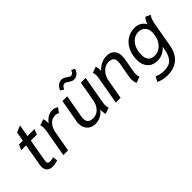

<svg xmlns="http://www.w3.org/2000/svg" viewBox="6 -1433 2399 2399"><g transform="rotate(-45 1205.5 -233.0)"><path d="M98 -90Q98 -106 101 -124L152 -415H67L97 -485H165L187 -608L275 -645L246 -485H371L342 -415H236L185 -123Q182 -108 182 -97Q182 -77 192.5 -68.5Q203 -60 226 -60Q258 -60 285 -72L294 -9Q278 -2 251.5 3.5Q225 9 201 9Q152 9 125 -17Q98 -43 98 -90Z M459 -363Q464 -393 464 -413Q464 -441 455 -466L535 -495Q546 -466 546 -428Q546 -415 545 -409Q578 -452 613 -473.5Q648 -495 692 -495Q716 -495 733.5 -489.5Q751 -484 771 -470L727 -409Q704 -424 673 -424Q616 -424 577 -380.5Q538 -337 526 -267L479 0H395Z M807 -143Q807 -165 811 -185L865 -485H949L896 -186Q892 -166 892 -145Q892 -104 915 -82.5Q938 -61 988 -61Q1048 -61 1089.5 -106Q1131 -151 1142 -215L1190 -485H1274L1210 -122Q1205 -92 1205 -71Q1205 -43 1214 -19L1134 10Q1121 -27 1124 -76Q1056 10 958 10Q889 10 848 -32Q807 -74 807 -143ZM938 -598Q950 -635 979.5 -659.5Q1009 -684 1042 -684Q1066 -684 1082.5 -676Q1099 -668 1122 -652Q1135 -642 1144 -637Q1153 -632 1162 -632Q1181 -632 1194 -644Q1207 -656 1216 -683L1260 -659Q1251 -620 1223 -596Q1195 -572 1160 -572Q1139 -572 1123 -579.5Q1107 -587 1087 -601Q1073 -612 1062 -617.5Q1051 -623 1039 -623Q1003 -623 983 -572Z M1664 -67Q1664 -89 1668 -109L1702 -299Q1706 -320 1706 -342Q1706 -384 1685 -404Q1664 -424 1618 -424Q1578 -424 1543 -402Q1508 -380 1485 -343Q1462 -306 1454 -264L1407 0H1323L1387 -363Q1392 -393 1392 -413Q1392 -441 1383 -466L1463 -495Q1474 -466 1474 -428Q1474 -415 1473 -409Q1507 -450 1554.5 -472.5Q1602 -495 1651 -495Q1719 -495 1755 -458Q1791 -421 1791 -353Q1791 -331 1786 -298L1752 -109Q1749 -93 1749 -77Q1749 -44 1760 -20L1679 10Q1664 -30 1664 -67Z M1871 184 1908 119Q1932 132 1963.5 139.5Q1995 147 2030 147Q2122 147 2164 101Q2206 55 2221 -29L2230 -79Q2198 -42 2155 -21Q2112 0 2062 0Q1980 0 1932.5 -51.5Q1885 -103 1885 -188Q1885 -277 1918 -347Q1951 -417 2010.5 -456.5Q2070 -496 2147 -496Q2249 -496 2296 -410Q2302 -438 2314.5 -461.5Q2327 -485 2341 -497L2407 -469Q2390 -446 2380.5 -421Q2371 -396 2364 -359L2305 -26Q2283 95 2211 156.5Q2139 218 2017 218Q1976 218 1938 208.5Q1900 199 1871 184ZM2258 -232 2264 -265Q2267 -282 2267 -299Q2267 -354 2235 -390Q2203 -426 2145 -426Q2095 -426 2055 -396Q2015 -366 1992.5 -313Q1970 -260 1970 -193Q1970 -136 1997.5 -103Q2025 -70 2084 -70Q2129 -70 2166 -93.5Q2203 -117 2227 -154.5Q2251 -192 2258 -232Z"/></g></svg>

Font: Niramit
Style: Italic
Weight: 400
Italic angle: -10°
Version: Version 1.000; ttfautohint (v1.6)